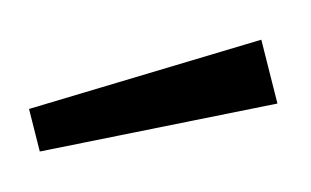

<svg xmlns="http://www.w3.org/2000/svg" viewBox="-27 -785 345 213"><g transform="rotate(5 145.0 -678.5)"><path d="M7 -652 23 -606 281 -682 257 -751Z"/></g></svg>

Font: Cheyenne Sans
Style: Regular
Weight: 400
Designer: The Public Sans project authors (U.S. Web Design System), Libre Franklin designed by Pablo Impallari and Rodrigo Fuenzal
Foundry: The Cheyenne Sans Project Authors
Version: Version 2.007